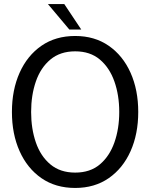

<svg xmlns="http://www.w3.org/2000/svg" viewBox="-20 -918 743 950"><path d="M352 12Q255 12 185 -36.5Q115 -85 77 -170Q39 -255 39 -364Q39 -473 77 -558Q115 -643 185 -691.5Q255 -740 352 -740Q448 -740 518 -691.5Q588 -643 626 -558Q664 -473 664 -364Q664 -255 626 -170Q588 -85 518 -36.5Q448 12 352 12ZM352 -64Q426 -64 474 -104.5Q522 -145 546 -213Q570 -281 570 -364Q570 -447 546 -515Q522 -583 474 -623.5Q426 -664 352 -664Q278 -664 229.5 -623.5Q181 -583 157.5 -515Q134 -447 134 -364Q134 -281 157.5 -213Q181 -145 229.5 -104.5Q278 -64 352 -64ZM323 -772 217 -898H298L382 -772Z"/></svg>

Font: Murecho
Style: Regular
Weight: 400
Designer: Neil Summerour
Foundry: Positype
Version: Version 1.010; ttfautohint (v1.8.3)